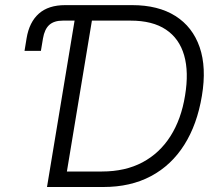

<svg xmlns="http://www.w3.org/2000/svg" viewBox="-20 -748 875 768"><path d="M78.1 -544.4 86.4 -595.2Q97.2 -659.7 135.5 -693.6Q173.8 -727.5 240.7 -727.5H288.6L278.3 -665.5H231Q196.3 -665.5 177.2 -648.4Q158.2 -631.3 151.9 -594.2L143.6 -544.4ZM393.6 0H206.1L216.3 -62H387.7Q481 -62 549.8 -98.6Q618.7 -135.3 661.9 -203.4Q705.1 -271.5 720.2 -365.7Q735.8 -459.5 716.6 -526.6Q697.3 -593.8 643.8 -629.6Q590.3 -665.5 502.4 -665.5H314L324.2 -727.5H508.3Q612.8 -727.5 681.6 -684.1Q750.5 -640.6 778.6 -559.3Q806.6 -478 787.6 -364.7Q768.6 -250 717 -168.5Q665.5 -86.9 584 -43.5Q502.4 0 393.6 0ZM357.9 -727.5 237.3 0H168L288.6 -727.5Z"/></svg>

Font: Inter Light
Style: Italic
Weight: 300
Italic angle: -9.3988°
Designer: Rasmus Andersson
Foundry: rsms
Version: Version 4.001;git-66647c0bb